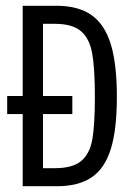

<svg xmlns="http://www.w3.org/2000/svg" viewBox="-20 -645 478 665"><path d="M230.5 -312.5V-250H4.9V-312.5ZM175.8 -625Q251 -625 296.9 -592.8Q342.8 -560.5 363.8 -491.7Q384.8 -422.9 384.8 -309.6Q384.8 -196.3 363.8 -128.9Q342.8 -61.5 297.4 -30.8Q252 0 176.8 0H58.6V-625ZM169.9 -62.5Q231.4 -62.5 261.2 -87.4Q291 -112.3 299.8 -162.6Q308.6 -212.9 308.6 -309.6Q308.6 -408.2 299.3 -460Q290 -511.7 260.3 -537.1Q230.5 -562.5 169.9 -562.5H128.9V-62.5Z"/></svg>

Font: Sudo Variable
Style: Regular
Weight: 400
Monospace: yes
Designer: Jens Kutilek
Foundry: Jens Kutilek
Version: Version 0.040